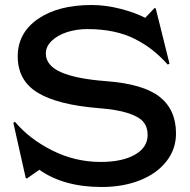

<svg xmlns="http://www.w3.org/2000/svg" viewBox="-20 -727 760 767"><path d="M40 -240.2Q96.7 -172.4 188.2 -126.2Q279.8 -80.1 381.8 -80.1Q468.3 -80.1 519 -109.1Q569.8 -138.2 569.8 -188Q569.8 -219.2 552.7 -240Q535.6 -260.7 492.2 -274.9Q448.7 -289.1 375 -294.9Q210.4 -308.1 130.6 -356.7Q50.8 -405.3 50.8 -502Q50.8 -595.2 131.3 -651.1Q211.9 -707 346.2 -707Q401.4 -707 460 -692.1Q518.6 -677.2 560.1 -655.8L597.2 -694.8L602.1 -693.8L657.2 -472.2L649.9 -469.2Q620.1 -502.4 589.1 -526.9Q558.1 -551.3 519.5 -571Q481 -590.8 433.1 -600.8Q385.3 -610.8 329.1 -610.8Q286.1 -610.8 248.5 -598.9Q210.9 -586.9 187 -564.2Q163.1 -541.5 163.1 -513.2Q163.1 -465.8 222.7 -439Q282.2 -412.1 403.8 -402.8Q552.7 -391.6 617.9 -340.1Q683.1 -288.6 683.1 -193.8Q683.1 -130.9 644.5 -82Q606 -33.2 538.6 -6.6Q471.2 20 386.2 20Q234.4 20 137.2 -48.8L87.9 -14.2L83 -15.1L33.2 -236.8Z"/></svg>

Font: Tiffany Gothic CC
Style: Regular
Weight: 400
Designer: indestructible type*
Foundry: Cowboy Collective
Version: Version 1.000